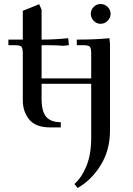

<svg xmlns="http://www.w3.org/2000/svg" viewBox="-20 -637 664 960"><path d="M22 -411V-439H94V-583L176 -616L188 -588V-439Q251 -439 321 -446L324 -418V-411L296 -408Q266 -411 219 -411H188V-245H436V-371Q436 -396 429 -403.5Q422 -411 397 -411H364V-439Q457 -439 527 -446L530 -418V16Q530 113 484 188Q438 263 368 303L352 283Q388 252 412 193.5Q436 135 436 52V-218H188V-141Q188 -80 211 -53Q234 -26 284 -26V0H231Q158 0 126 -39.5Q94 -79 94 -136V-371Q94 -396 87 -403.5Q80 -411 55 -411ZM448.5 -533Q434 -548 434 -568Q434 -588 448.5 -602.5Q463 -617 483 -617Q503 -617 518 -602.5Q533 -588 533 -568Q533 -548 518 -533Q503 -518 483 -518Q463 -518 448.5 -533Z"/></svg>

Font: Dihjauti
Style: Bold
Weight: 700
Designer: T. Christopher White
Version: Version 3.0.0